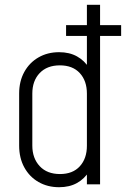

<svg xmlns="http://www.w3.org/2000/svg" viewBox="-20 -770 526 802"><path d="M256 -620V-665H486V-620ZM227 12Q178.5 12 140.8 -9.8Q103 -31.5 81.5 -70.8Q60 -110 60 -162V-379Q60 -430.5 81.5 -469.5Q103 -508.5 140.8 -530.2Q178.5 -552 227 -552Q270 -552 301.5 -534.5Q333 -517 352 -486L343 -474V-750H398V0H343V-66L352 -54Q333 -23 301.5 -5.5Q270 12 227 12ZM230.5 -43Q284 -43 313.5 -75.5Q343 -108 343 -161V-379Q343 -432.5 313.2 -464.8Q283.5 -497 230 -497Q176.5 -497 145.8 -464.8Q115 -432.5 115 -379V-162Q115 -109 145.8 -76Q176.5 -43 230.5 -43Z"/></svg>

Font: Mohave Light
Style: Regular
Weight: 300
Designer: Gumpita Rahayu
Foundry: Tokotype
Version: Version 2.003